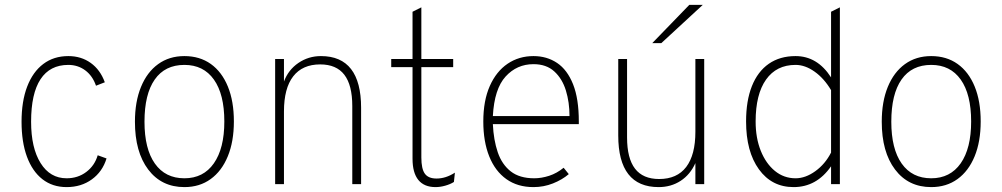

<svg xmlns="http://www.w3.org/2000/svg" viewBox="-20 -752 4092 784"><path d="M252 12Q194.5 12 153.2 -20.2Q112 -52.5 90 -112.2Q68 -172 68 -255Q68 -338.5 91 -398.5Q114 -458.5 156.8 -490.8Q199.5 -523 259 -523Q311.5 -523 350.5 -495Q389.5 -467 408 -416L372 -402Q358 -442.5 328 -464.8Q298 -487 259 -487Q184 -487 145.5 -428.5Q107 -370 107 -255Q107 -148 145.8 -86Q184.5 -24 252 -24Q298 -24 332.2 -49.8Q366.5 -75.5 379 -118L415 -105Q398.5 -51 355 -19.5Q311.5 12 252 12Z M733 12Q639.5 12 585.2 -59.8Q531 -131.5 531 -255Q531 -337 555.8 -397.2Q580.5 -457.5 625.8 -490.2Q671 -523 733 -523Q795.5 -523 840.8 -490.8Q886 -458.5 910.5 -398.5Q935 -338.5 935 -256Q935 -174 910.2 -113.8Q885.5 -53.5 840.2 -20.8Q795 12 733 12ZM733 -24Q810.5 -24 853.2 -85Q896 -146 896 -256Q896 -367 853.5 -427Q811 -487 733 -487Q653.5 -487 611.8 -427.2Q570 -367.5 570 -255Q570 -144 612.5 -84Q655 -24 733 -24Z M1103.5 0V-511H1139.5V-419Q1157 -466.5 1198.2 -494.8Q1239.5 -523 1290.5 -523Q1372.5 -523 1413.5 -470Q1454.5 -417 1454.5 -312V0H1418.5V-319Q1418.5 -404.5 1386 -446.8Q1353.5 -489 1287.5 -489Q1215 -489 1177.2 -440.2Q1139.5 -391.5 1139.5 -297V0Z M1758.5 12Q1712 12 1688.2 -17.2Q1664.5 -46.5 1664.5 -104V-478H1577.5V-511H1664.5V-704L1700.5 -722V-511H1830.5V-478H1700.5V-109Q1700.5 -62.5 1714.8 -42.8Q1729 -23 1762.5 -23Q1800.5 -23 1837.5 -47L1833.5 -9Q1818.5 0.5 1798 6.2Q1777.5 12 1758.5 12Z M2158.5 12Q2093.5 12 2047.8 -20.5Q2002 -53 1977.8 -113.2Q1953.5 -173.5 1953.5 -256Q1953.5 -341 1980 -400.8Q2006.5 -460.5 2052.8 -491.8Q2099 -523 2158.5 -523Q2213 -523 2254.8 -495Q2296.5 -467 2320 -408Q2343.5 -349 2343.5 -256Q2343.5 -253 2343.5 -250.5Q2343.5 -248 2343.5 -245H1992.5Q1995.5 -180 2012.5 -130.2Q2029.5 -80.5 2065.5 -52.2Q2101.5 -24 2161.5 -24Q2191 -24 2222.5 -34.2Q2254 -44.5 2281.5 -67L2302.5 -41Q2275.5 -18 2237.8 -3Q2200 12 2158.5 12ZM1992.5 -278H2305.5Q2305.5 -334 2290.8 -382.2Q2276 -430.5 2243.5 -460.2Q2211 -490 2158.5 -490Q2090.5 -490 2044.5 -439.5Q1998.5 -389 1992.5 -278Z M2669.5 12Q2587 12 2545.8 -40.8Q2504.5 -93.5 2504.5 -199V-511H2540.5V-191Q2540.5 -105.5 2573 -63.2Q2605.5 -21 2671.5 -21Q2744.5 -21 2782 -70.2Q2819.5 -119.5 2819.5 -214V-511H2855.5V0H2819.5V-86Q2798.5 -39 2759.2 -13.5Q2720 12 2669.5 12ZM2643.5 -576 2794.5 -732H2849.5L2680.5 -576Z M3220.5 12Q3131.5 12 3079 -60.5Q3026.5 -133 3026.5 -256Q3026.5 -340.5 3050.2 -400.2Q3074 -460 3119.2 -491.5Q3164.5 -523 3228.5 -523Q3317.5 -523 3373.5 -436V-704L3409.5 -722V0H3373.5V-73Q3314.5 12 3220.5 12ZM3228.5 -24Q3269 -24 3309.2 -53Q3349.5 -82 3373.5 -129V-384Q3345 -432 3306.2 -459.5Q3267.5 -487 3228.5 -487Q3150.5 -487 3108 -427Q3065.5 -367 3065.5 -256Q3065.5 -188.5 3086.5 -136.2Q3107.5 -84 3144.2 -54Q3181 -24 3228.5 -24Z M3782.5 12Q3689 12 3634.8 -59.8Q3580.5 -131.5 3580.5 -255Q3580.5 -337 3605.2 -397.2Q3630 -457.5 3675.2 -490.2Q3720.5 -523 3782.5 -523Q3845 -523 3890.2 -490.8Q3935.5 -458.5 3960 -398.5Q3984.5 -338.5 3984.5 -256Q3984.5 -174 3959.8 -113.8Q3935 -53.5 3889.8 -20.8Q3844.5 12 3782.5 12ZM3782.5 -24Q3860 -24 3902.8 -85Q3945.5 -146 3945.5 -256Q3945.5 -367 3903 -427Q3860.5 -487 3782.5 -487Q3703 -487 3661.2 -427.2Q3619.5 -367.5 3619.5 -255Q3619.5 -144 3662 -84Q3704.5 -24 3782.5 -24Z"/></svg>

Font: Overpass Thin
Style: Regular
Weight: 250
Designer: Delve Withrington, Dave Bailey, Thomas Jockin
Foundry: Delve Fonts LLC
Version: Version 4.000